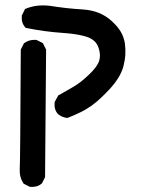

<svg xmlns="http://www.w3.org/2000/svg" viewBox="-20 -437 540 726"><path d="M91.3 268.6 71.8 258.8 69.3 257.3 67.9 255.4Q52.7 231 54.7 200.7Q56.6 173.3 58.6 -247.1V-249.5L59.6 -251.5L69.3 -271L70.3 -272.9L72.3 -274.4Q78.6 -278.8 85.7 -281.7Q92.8 -284.7 100.3 -285.6Q107.9 -286.6 116.2 -286.1H118.2L119.6 -285.2L139.2 -275.4L142.1 -273.9L143.6 -271L153.3 -251.5L154.3 -249.5V-247.1L150.4 230.5V232.9L149.4 234.9L139.6 254.4L138.7 256.3L137.2 257.3Q128.9 264.6 118.2 267.6Q107.4 270.5 94.7 269.5H92.8ZM232.4 8.8Q213.9 6.3 199.7 -5.4L199.2 -5.9L198.7 -6.3Q184.1 -22.9 186.5 -48.8V-50.8L187.5 -52.7L199.2 -74.2L200.7 -76.7L203.1 -77.6L257.8 -108.9Q271 -116.7 285.6 -127.9Q300.3 -139.2 316.4 -154.8Q347.7 -184.1 355 -207Q358.4 -217.8 357.9 -230.2Q357.4 -242.7 352.5 -256.8Q348.1 -270 339.1 -279.3Q330.1 -288.6 315.9 -294.9Q306.2 -298.8 292.2 -302.2Q278.3 -305.7 259.3 -308.3Q240.2 -311 217.8 -312.5Q147 -317.4 80.1 -331.1L76.7 -332L74.7 -334.5Q60.1 -351.1 62.5 -377V-378.9L63.5 -380.4L73.2 -399.9L74.7 -403.3L78.1 -404.3Q117.7 -420.9 168.5 -415Q198.7 -410.2 229.2 -406.7Q259.8 -403.3 291.5 -401.4Q358.4 -397.5 401.9 -357.9Q407.2 -353 412.1 -348.1Q417 -343.3 421.4 -338.1Q425.8 -333 429.4 -327.9Q433.1 -322.8 436.3 -317.6Q439.5 -312.5 441.9 -307.1Q444.3 -301.8 446.3 -296.1Q448.2 -290.5 449.7 -284.9Q451.2 -279.3 452.1 -273.9Q455.1 -252.4 453.9 -230.7Q452.6 -209 446.8 -187Q435.5 -142.6 388.7 -93.8Q343.3 -45.9 308.6 -25.9Q297.4 -19 285.6 -13.2Q273.9 -7.3 261.7 -2Q249.5 3.4 236.8 8.3L234.4 8.8Z"/></svg>

Font: NaikaiFont
Style: Bold
Weight: 700
Version: Version 1.89